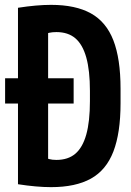

<svg xmlns="http://www.w3.org/2000/svg" viewBox="-20 -760 540 790"><path d="M1 -334V-438H283V-334ZM190 10Q131 10 54 -2V-728Q131 -740 190 -740Q291 -740 354 -705Q417 -670 446.5 -594Q476 -518 476 -395V-335Q476 -213 446.5 -136.5Q417 -60 354 -25Q291 10 190 10ZM158 -116Q169 -109 182 -105.5Q195 -102 212 -102Q260 -102 290 -127.5Q320 -153 335 -206.5Q350 -260 350 -344V-386Q350 -470 335 -523.5Q320 -577 290 -602.5Q260 -628 212 -628Q195 -628 182 -625Q169 -622 158 -614L178 -655V-75Z"/></svg>

Font: M PLUS Code Latin SemiBold
Style: Regular
Weight: 600
Designer: Coji Morishita
Foundry: UNDERFOREST DESIGN
Version: Version 1.002; ttfautohint (v1.8.3)